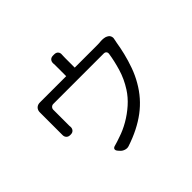

<svg xmlns="http://www.w3.org/2000/svg" viewBox="-175 -1061 1350 1350"><g transform="rotate(-45 500.0 -386.5)"><path d="M855 -624Q867 -617 872 -604Q877 -591 873 -577Q872 -571 870.5 -563.5Q869 -556 867 -547Q861 -507 848.5 -455Q836 -403 816.5 -348.5Q797 -294 769 -246Q713 -148 625 -82Q537 -16 413 25Q396 31 377 25Q358 19 346 5L336 -6Q324 -20 327.5 -31Q331 -42 350 -46Q366 -51 377 -54Q388 -57 412 -66Q462 -82 513 -111.5Q564 -141 608.5 -180.5Q653 -220 683 -267Q724 -331 744.5 -400Q765 -469 774 -530Q776 -543 769 -551Q762 -559 749 -559H248Q236 -559 227.5 -550.5Q219 -542 219 -530Q219 -506 219 -477Q219 -448 219 -421.5Q219 -395 219 -380Q219 -374 219 -369.5Q219 -365 220 -360Q221 -343 211 -331.5Q201 -320 183 -320H177Q159 -320 148.5 -331.5Q138 -343 139 -362Q139 -368 139 -369Q139 -370 139 -384Q139 -396 139 -419.5Q139 -443 139 -470.5Q139 -498 139 -522.5Q139 -547 139 -560Q139 -571 139 -574.5Q139 -578 139 -580Q138 -605 152.5 -619.5Q167 -634 192 -633Q197 -633 204.5 -633Q212 -633 229 -633H450V-726Q450 -734 450 -743Q450 -752 449 -760Q448 -778 458 -789.5Q468 -801 487 -801H499Q518 -801 528 -789.5Q538 -778 536 -760Q536 -751 535.5 -746.5Q535 -742 535 -726V-633H759Q768 -633 779 -633.5Q790 -634 796 -635Q810 -636 826.5 -634Q843 -632 855 -624Z"/></g></svg>

Font: Chiron GoRound TC
Style: Regular
Weight: 400
Designer: Ryoko NISHIZUKA 西塚涼子 (kana, bopomofo & ideographs); Paul D. Hunt (Latin, Greek & Cyrillic); Sandoll Communications 산돌커뮤니
Foundry: Adobe
Version: Version 1.000;hotconv 1.1.1;makeotfexe 2.6.0